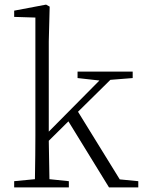

<svg xmlns="http://www.w3.org/2000/svg" viewBox="-20 -820 629 840"><path d="M503.9 -35.2 585 -27.3V0H457L279.3 -289.1L193.4 -204.1Q193.4 -185.5 196.3 -36.1L281.2 -27.3V0H42V-27.3L132.8 -36.1Q134.8 -149.4 134.8 -225.6V-743.2L42 -746.1V-773.4L181.6 -799.8L197.3 -791L193.4 -638.7V-244.1L415 -467.8L319.3 -478.5V-506.8H560.5V-478.5L462.9 -470.7L321.3 -331.1Z"/></svg>

Font: GenYoMin TW TTF ExtraLight
Style: Regular
Weight: 250
Version: Version 1.300